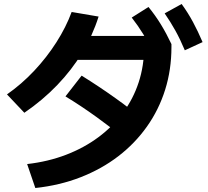

<svg xmlns="http://www.w3.org/2000/svg" viewBox="-20 -875 1040 962"><path d="M116 -53Q221 -65 311 -99.5Q401 -134 473 -187.5Q545 -241 596.5 -310.5Q648 -380 675 -463Q702 -546 702 -639L759 -575H325V-695H813L839 -654V-639Q839 -526 807.5 -425.5Q776 -325 716 -240.5Q656 -156 572.5 -92Q489 -28 384 13Q279 54 157 67ZM15 -402Q88 -453 151 -520Q214 -587 262.5 -663Q311 -739 339 -815L474 -792Q444 -697 392 -611Q340 -525 267 -449Q194 -373 102 -310ZM633 -159Q545 -230 464.5 -288Q384 -346 308 -392L389 -496Q476 -442 558 -383.5Q640 -325 714 -263ZM751 -607Q724 -661 698 -703.5Q672 -746 640 -787L724 -840Q759 -797 786.5 -752Q814 -707 839 -654ZM906 -623Q883 -678 858.5 -722Q834 -766 805 -808L890 -855Q922 -811 947 -764.5Q972 -718 995 -664Z"/></svg>

Font: M PLUS 1 Thin
Style: Bold
Weight: 700
Version: Version 1.001